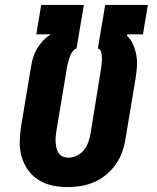

<svg xmlns="http://www.w3.org/2000/svg" viewBox="-20 -755 640 783"><path d="M256 8Q224 8 193.5 1.5Q163 -5 137.5 -21Q112 -37 94.5 -61.5Q77 -86 68.5 -115Q60 -144 60.5 -176Q61 -208 66 -240L107 -486Q110 -505 116 -523.5Q122 -542 132.5 -559Q143 -576 157 -590.5Q171 -605 188 -615H128L148 -735H322L292 -557Q284 -555 278 -547.5Q272 -540 268.5 -532.5Q265 -525 262.5 -516.5Q260 -508 257.5 -500Q255 -492 253.5 -483.5Q252 -475 251 -467L210 -221Q208 -209 207 -197Q206 -185 207 -173.5Q208 -162 210.5 -150.5Q213 -139 219.5 -130Q226 -121 236.5 -116.5Q247 -112 259 -112Q277 -112 294 -120.5Q311 -129 322.5 -143.5Q334 -158 340 -175Q346 -192 349 -209L389 -456Q391 -465 392 -474Q393 -483 394 -492Q395 -501 395.5 -510.5Q396 -520 395 -528.5Q394 -537 391 -546Q388 -555 379 -557L409 -735H583L563 -615H499L498 -609Q514 -594 523 -573Q532 -552 536 -530Q540 -508 538.5 -484Q537 -460 533 -436L492 -190Q488 -163 478.5 -136Q469 -109 452.5 -85.5Q436 -62 413.5 -43Q391 -24 364.5 -12.5Q338 -1 310.5 3.5Q283 8 256 8Z"/></svg>

Font: Iosevka Curly Slab HvExObl
Style: Regular
Weight: 900
Width: 7
Italic angle: -9°
Monospace: yes
Designer: Belleve Invis
Foundry: Belleve Invis
Version: Version 11.1.0; ttfautohint (v1.8.3)